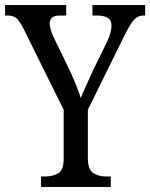

<svg xmlns="http://www.w3.org/2000/svg" viewBox="-24 -734 590 754"><path d="M137 0V-41H154Q183 -41 204.5 -53.5Q226 -66 226 -110V-303L69 -620Q54 -649 42 -661Q30 -673 7 -673H-4V-714H236V-673H211Q187 -673 179 -663.5Q171 -654 171 -642Q171 -630 176 -615Q181 -600 186 -589L250 -457Q264 -427 275 -399.5Q286 -372 293 -349Q301 -369 314 -397Q327 -425 341 -457L396 -569Q414 -607 414 -633Q414 -655 399 -664Q384 -673 359 -673H339V-714H546V-673H537Q518 -673 502.5 -656.5Q487 -640 465 -595L321 -303V-115Q321 -68 342 -54.5Q363 -41 391 -41H411V0Z"/></svg>

Font: Noto Serif Sinhala Condensed
Style: Regular
Weight: 400
Width: 3
Designer: Jelle Bosma - Monotype Design Team
Foundry: Monotype Imaging Inc.
Version: Version 2.007; ttfautohint (v1.8.4.7-5d5b)